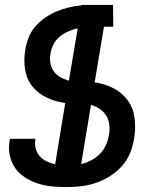

<svg xmlns="http://www.w3.org/2000/svg" viewBox="-20 -755 640 783"><path d="M250 8Q220 8 190.5 5Q161 2 133.5 -7Q106 -16 82 -31.5Q58 -47 42 -69.5Q26 -92 20 -121Q14 -150 19 -180Q19 -183 20 -185Q21 -187 21 -189H125L124 -184Q121 -166 126 -148Q131 -130 143 -117Q155 -104 171 -96.5Q187 -89 205 -85L246 -335Q207 -340 171.5 -356.5Q136 -373 112.5 -402Q89 -431 82.5 -470.5Q76 -510 83 -551Q87 -576 96.5 -601Q106 -626 123.5 -646.5Q141 -667 163.5 -682.5Q186 -698 211 -708.5Q236 -719 261.5 -725Q287 -731 312 -733V-735H441L442 -646H404L366 -419Q406 -414 442 -395.5Q478 -377 501 -345.5Q524 -314 529 -273Q534 -232 527 -190Q522 -160 510.5 -131Q499 -102 477 -77.5Q455 -53 427.5 -36Q400 -19 370.5 -9Q341 1 310.5 4.5Q280 8 250 8ZM261 -426 297 -640Q278 -635 259 -627Q240 -619 224 -606Q208 -593 198.5 -574.5Q189 -556 186 -537Q182 -517 185.5 -498Q189 -479 199.5 -464Q210 -449 226.5 -440Q243 -431 261 -426ZM311 -86Q332 -91 351.5 -101Q371 -111 386.5 -126.5Q402 -142 411.5 -162.5Q421 -183 424 -203Q428 -224 426 -245Q424 -266 413.5 -283Q403 -300 386.5 -311Q370 -322 351 -327Z"/></svg>

Font: Iosevka HT Extended
Style: Bold Italic
Weight: 700
Width: 7
Italic angle: -9°
Monospace: yes
Designer: Belleve Invis
Foundry: Belleve Invis
Version: Version 32.3.0; ttfautohint (v1.8.4)